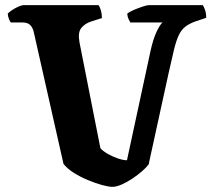

<svg xmlns="http://www.w3.org/2000/svg" viewBox="-20 -724 819 744"><path d="M416 0Q401 0 375.5 -7Q350 -14 321 -26Q292 -38 266.5 -54Q241 -70 226 -89L111 -599Q107 -617 97 -627Q87 -637 66 -637H22Q19 -640 15 -649.5Q11 -659 10 -671Q14 -676 25.5 -684Q37 -692 50.5 -698Q64 -704 72 -704H362Q367 -697 371 -683.5Q375 -670 375 -654L334 -641Q309 -633 295 -615.5Q281 -598 288 -560L369 -150Q377 -140 395.5 -129Q414 -118 435.5 -110.5Q457 -103 472 -103L564 -530Q574 -574 587 -601.5Q600 -629 610 -637H485Q482 -642 478 -650.5Q474 -659 473 -671Q481 -678 498.5 -685.5Q516 -693 533 -698.5Q550 -704 556 -704H766Q770 -698 774.5 -685.5Q779 -673 779 -655L740 -642Q714 -633 698 -620.5Q682 -608 672 -586Q662 -564 653.5 -528.5Q645 -493 633 -439L556 -87Q548 -76 531 -61Q514 -46 493 -32Q472 -18 451.5 -9Q431 0 416 0Z"/></svg>

Font: Texturina 72pt Black
Style: Regular
Weight: 900
Designer: Guillermo Torres Carreño
Foundry: Omnibus-Type
Version: Version 1.002; ttfautohint (v1.8.3)